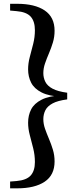

<svg xmlns="http://www.w3.org/2000/svg" viewBox="-20 -819 420 1016"><path d="M335.6 -328.3V-293Q285.6 -286.6 258.3 -271.8Q230.9 -257.1 220.1 -235.6Q209.3 -214.1 209.3 -188.3Q209.3 -163.5 218.3 -137.7Q227.2 -112 239.1 -84.2Q250.9 -56.5 259.9 -26.9Q268.8 2.6 268.8 35.4Q268.8 107.4 216.5 142.5Q164.2 177.6 70.8 177.6H33.5V141.7L67.3 139Q120 134.5 142.4 109.6Q164.7 84.8 164.7 38.5Q164.7 1.6 155.7 -34.2Q146.7 -70.1 137.7 -104Q128.7 -138 128.7 -169.4Q128.7 -208.7 144.8 -240.1Q160.8 -271.6 200.4 -291.6Q240 -311.7 310.1 -315.1V-306.2Q240 -309.7 200.4 -329.7Q160.8 -349.8 144.8 -381.6Q128.7 -413.4 128.7 -452Q128.7 -484.1 137.7 -517.7Q146.7 -551.3 155.7 -587Q164.7 -622.7 164.7 -658.8Q164.7 -706.2 142.4 -731Q120 -755.8 67.3 -760.1L33.5 -763.1V-798.9H70.8Q164.2 -798.9 216.5 -763.7Q268.8 -728.5 268.8 -656.4Q268.8 -623.7 259.9 -594.2Q250.9 -564.6 239.1 -537Q227.2 -509.4 218.3 -483.4Q209.3 -457.4 209.3 -432.3Q209.3 -407.2 220.1 -385.7Q230.9 -364.2 258.3 -349.7Q285.6 -335.1 335.6 -328.3Z"/></svg>

Font: Noto Serif HK
Style: Regular
Weight: 200
Designer: Ryoko NISHIZUKA 西塚涼子 (kana & ideographs); Frank Grießhammer (Latin, Greek & Cyrillic); Wenlong ZHANG 张文龙 (bopomofo); San
Foundry: Adobe
Version: Version 2.001;hotconv 1.1.0;makeotfexe 2.6.0